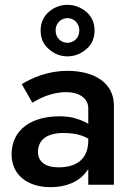

<svg xmlns="http://www.w3.org/2000/svg" viewBox="-20 -764 549 794"><path d="M148 -638C148 -606 159 -580 182 -561C204 -541 230 -531 259 -531C288 -531 314 -541 337 -561C360 -580 371 -606 371 -638C371 -669 360 -695 337 -715C314 -734 288 -744 259 -744C230 -744 204 -734 182 -715C159 -695 148 -669 148 -638ZM210 -638C210 -670 234 -689 259 -689C284 -689 308 -670 308 -638C308 -606 284 -587 259 -587C234 -587 210 -606 210 -638ZM114 -339C136 -353 189 -383 254 -383C305 -383 345 -359 345 -316V-252C332 -260 316 -267 297 -273C276 -280 252 -283 225 -283C112 -283 28 -229 28 -126C28 -42 92 10 189 10C253 10 307 -12 338 -55C341 -58 343 -62 345 -65V0H451V-328C451 -420 372 -471 259 -471C176 -471 111 -441 70 -416ZM137 -136C137 -184 173 -214 241 -214C269 -214 294 -211 315 -204C325 -201 335 -196 345 -191V-183C345 -102 292 -72 222 -72C168 -72 137 -95 137 -136Z"/></svg>

Font: Jost Medium
Style: Regular
Weight: 500
Version: Version 3.710